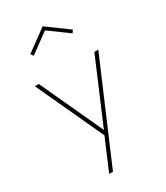

<svg xmlns="http://www.w3.org/2000/svg" viewBox="-262 -946 1131 1311"><g transform="rotate(-30 304.0 -290.0)"><path d="M193.5 260H223.5L553.5 -512H522.5L312.5 -18L84.5 -512H53.5L297.5 16ZM151 -696 304 -808 457 -696 472 -717 304 -840 136 -717Z"/></g></svg>

Font: Spartan Thin
Style: Regular
Weight: 100
Designer: Matt Bailey, Mirko Velimirovic
Foundry: Matt Bailey
Version: Version 1.003; ttfautohint (v1.8.3)